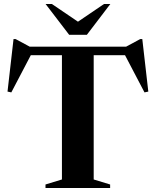

<svg xmlns="http://www.w3.org/2000/svg" viewBox="-20 -938 778 958"><path d="M289 -684.5H447.5V-42.5L529.5 -17.5V0H207V-17.5L289 -42.5ZM654 -662.5H81L141 -676.5L36.5 -477L17.5 -481L47.5 -743H58L149 -694L92.5 -705H642L588.5 -694L679.5 -743H690L720 -481L701 -477L596.5 -676.5ZM390 -815.5H348L499 -918H530.5L413.5 -764.5H325L207.5 -918H239Z"/></svg>

Font: Newsreader 60pt SemiBold
Style: Regular
Weight: 600
Designer: Hugues Gentile
Foundry: Production Type
Version: Version 1.003